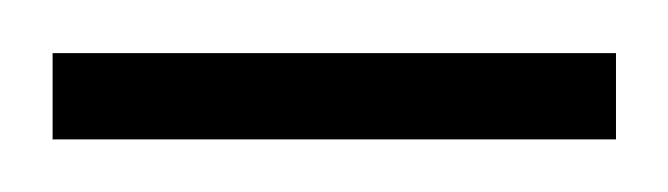

<svg xmlns="http://www.w3.org/2000/svg" viewBox="-20 -593 254 73"><path d="M0 -540V-572.8H214.2V-540Z"/></svg>

Font: Smooch Sans Thin
Style: Regular
Weight: 100
Designer: Robert E. Leuschke
Foundry: Robert E. Leuschke
Version: Version 1.010